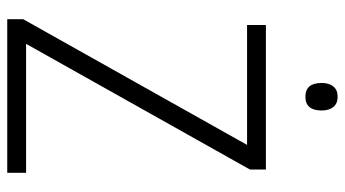

<svg xmlns="http://www.w3.org/2000/svg" viewBox="-231 -721 952 530"><g transform="rotate(90 245.0 -456.0)"><path d="M457 0H33V-44L380 -662H49V-714H448V-670L101 -52H457ZM247 -912Q266 -912 275.5 -900Q285 -888 285 -868Q285 -823 247 -823Q209 -823 209 -868Q209 -888 218.5 -900Q228 -912 247 -912Z"/></g></svg>

Font: Noto Sans Gurmukhi SemiCondensed Light
Style: Regular
Weight: 300
Width: 4
Designer: Jelle Bosma - Monotype Design Team
Foundry: Monotype Imaging Inc.
Version: Version 2.004; ttfautohint (v1.8.4.7-5d5b)